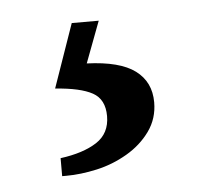

<svg xmlns="http://www.w3.org/2000/svg" viewBox="-32 -35 348 319"><g transform="rotate(-5 142.0 125.0)"><path d="M117 68Q172 70 197.5 89Q223 108 223 142Q223 169 208 190Q193 211 169 225Q145 239 118 245Q91 251 67 251Q63 251 60 251V221Q98 216 120.5 201.5Q143 187 143 158Q143 130 123 119Q103 108 61 105L98 -1H143Z"/></g></svg>

Font: PTSerif
Style: Regular
Weight: 400
Designer: A.Korolkova, O.Umpeleva, V.Yefimov
Foundry: ParaType Ltd
Version: Version 1.000W OFL; ttfautohint (v1.2) -l 8 -r 50 -G 200 -x 